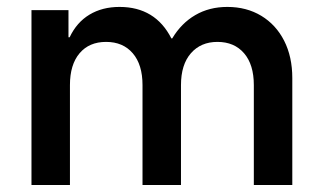

<svg xmlns="http://www.w3.org/2000/svg" viewBox="-20 -529 922 549"><path d="M70 0V-500H175.8V-422.5H179.2Q199.2 -465 235.8 -487.1Q272.5 -509.2 321.7 -509.2Q424.2 -509.2 470 -419.2H472.5Q498.3 -462.5 538.3 -485.8Q578.3 -509.2 630 -509.2Q685 -509.2 727.1 -483.8Q769.2 -458.3 792.5 -412.5Q815.8 -366.7 815.8 -305.8V0H705.8V-285.8Q705.8 -344.2 677.9 -376.7Q650 -409.2 601.7 -409.2Q554.2 -409.2 525.8 -376.7Q497.5 -344.2 497.5 -285.8V0H387.5V-285.8Q387.5 -344.2 359.6 -376.7Q331.7 -409.2 283.3 -409.2Q235 -409.2 207.5 -376.7Q180 -344.2 180 -285.8V0Z"/></svg>

Font: Funnel Sans Medium
Style: Regular
Weight: 500
Version: Version 1.000; Beta; Release 5; Build 24; ttfautohint (v1.8.